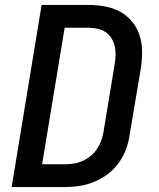

<svg xmlns="http://www.w3.org/2000/svg" viewBox="-20 -755 640 775"><path d="M27 0 148 -735H338Q371 -735 404 -729Q437 -723 464.5 -708Q492 -693 512.5 -668.5Q533 -644 543 -613.5Q553 -583 553.5 -549.5Q554 -516 549 -482L503 -209Q499 -180 488 -151Q477 -122 458.5 -96.5Q440 -71 414.5 -52Q389 -33 360 -21Q331 -9 301.5 -4.5Q272 0 243 0ZM243 -92Q261 -92 279 -95Q297 -98 314.5 -106Q332 -114 347 -126.5Q362 -139 372.5 -155Q383 -171 389 -188.5Q395 -206 398 -224L443 -497Q446 -515 446.5 -533.5Q447 -552 443 -569Q439 -586 429.5 -601Q420 -616 406 -625.5Q392 -635 374 -639Q356 -643 338 -643H241L150 -92Z"/></svg>

Font: Iosevka SmBd Ex Obl
Style: Regular
Weight: 600
Width: 7
Italic angle: -9°
Monospace: yes
Designer: Belleve Invis
Foundry: Belleve Invis
Version: Version 32.5.0; ttfautohint (v1.8.4)